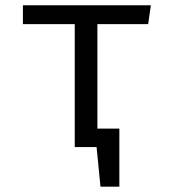

<svg xmlns="http://www.w3.org/2000/svg" viewBox="-20 -560 655 731"><path d="M434.4 -70.3V150.8H362.6L347.7 0H264.6V-468.2H67.2V-540H554.4L544.1 -468.2H350.8V-70.3Z"/></svg>

Font: FiraCode Nerd Font
Style: Regular
Weight: 400
Designer: Carrois Corporate, Edenspiekermann AG, Nikita Prokopov
Foundry: Carrois Corporate, Edenspiekermann AG, Nikita Prokopov
Version: Version 6.002;Nerd Fonts 2.1.0